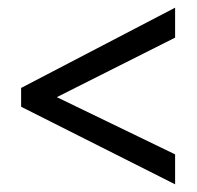

<svg xmlns="http://www.w3.org/2000/svg" viewBox="-20 -607 513 500"><path d="M436 -127 35 -329V-378L436 -587V-509L128 -354L436 -205Z"/></svg>

Font: Noto Sans Condensed
Style: Regular
Weight: 400
Width: 3
Version: Version 2.013